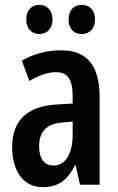

<svg xmlns="http://www.w3.org/2000/svg" viewBox="-20 -760 486 790"><path d="M88 -680C88 -644 109 -620 142 -620C175 -620 196 -644 196 -680C196 -716 175 -740 142 -740C109 -740 88 -717 88 -680ZM262 -680C262 -644 282 -620 316 -620C350 -620 371 -644 371 -680C371 -717 350 -740 316 -740C283 -740 262 -717 262 -680ZM233 -553C172 -553 116 -538 70 -510L101 -427C145 -453 181 -463 210 -463C258 -463 279 -435 279 -362V-334L211 -330C94 -322 30 -267 30 -154C30 -71 66 10 156 10C228 10 262 -27 289 -81H291L309 0H390V-361C390 -495 333 -553 233 -553ZM237 -256 279 -260V-206C279 -131 252 -79 200 -79C162 -79 141 -107 141 -158C141 -219 172 -251 237 -256Z"/></svg>

Font: Noto Sans Hebrew ExtraCondensed SemiBold
Style: Regular
Weight: 600
Width: 2
Designer: Ben Nathan
Foundry: Google LLC
Version: Version 3.001